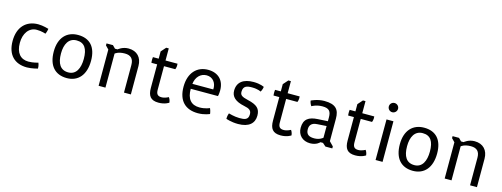

<svg xmlns="http://www.w3.org/2000/svg" viewBox="-17 -1489 5951 2277"><g transform="rotate(15 2958.5 -350.5)"><path d="M59.6 -250.5C59.6 -78.1 154.3 9.8 303.7 9.8C363.3 9.8 435.1 -10.7 435.1 -10.7C436 -51.3 421.9 -80.1 421.9 -80.1C421.9 -80.1 363.3 -61.5 303.7 -61.5C207 -61.5 148.4 -126.5 148.4 -250.5C148.4 -364.3 207 -451.7 303.7 -451.7C363.3 -451.7 413.6 -433.6 413.6 -433.6C428.2 -463.4 432.1 -498 432.1 -498C432.1 -498 363.3 -519.5 303.7 -519.5C157.2 -519.5 59.6 -422.4 59.6 -250.5Z M563.5 -255.4C563.5 -83 648.4 9.8 793 9.8C932.6 9.8 1019.5 -89.8 1019.5 -262.7C1019.5 -434.6 934.6 -519.5 793 -519.5C656.2 -519.5 563.5 -427.7 563.5 -255.4ZM652.3 -255.4C652.3 -369.1 695.8 -452.6 793 -452.6C890.1 -452.6 930.7 -386.2 930.7 -262.7C930.7 -148.4 890.1 -60.1 793 -60.1C695.8 -60.1 652.3 -131.3 652.3 -255.4Z M1182.6 0H1266.6V-417.5C1266.6 -417.5 1301.3 -450.7 1384.8 -450.7C1458.5 -450.7 1494.1 -414.6 1494.1 -338.4V0H1578.6V-348.6C1578.6 -452.6 1517.1 -519.5 1412.1 -519.5C1337.9 -519.5 1287.6 -475.1 1287.6 -475.1H1256.3L1222.2 -509.8H1143.1V-485.4L1182.6 -444.8Z M1787.6 -136.7C1787.6 -40.5 1820.8 9.8 1918.9 9.8C2001 9.8 2045.4 -23.9 2045.4 -23.9C2045.4 -23.9 2042.5 -60.5 2022.9 -85.9C2022.9 -85.9 1980.5 -61.5 1937.5 -61.5C1890.1 -61.5 1871.6 -84 1871.6 -136.7V-425.3H2009.8C2009.8 -425.3 2024.9 -453.6 2019 -495.1H1871.6V-643.6H1840.3L1787.6 -584V-495.1H1716.8C1711.9 -457.5 1716.8 -425.3 1716.8 -425.3H1787.6Z M2158.2 -250.5C2158.2 -78.1 2248 9.8 2403.3 9.8C2485.4 9.8 2545.9 -19 2545.9 -19C2545.9 -19 2543.5 -50.3 2527.3 -86.9C2527.3 -86.9 2475.6 -61.5 2403.3 -61.5C2299.8 -61.5 2247.1 -124.5 2247.1 -248.5H2581.5C2581.5 -248.5 2589.4 -275.4 2589.4 -321.3C2589.4 -442.9 2514.6 -519.5 2389.6 -519.5C2253.9 -519.5 2158.2 -422.4 2158.2 -250.5ZM2251 -310.1C2260.3 -395 2315.4 -451.7 2389.6 -451.7C2467.3 -451.7 2513.2 -388.2 2507.3 -310.1Z M2747.6 -14.2C2747.6 -14.2 2809.6 9.8 2896 9.8C3029.8 9.8 3093.3 -51.3 3093.3 -144.5C3093.3 -231.4 3049.8 -269 2937.5 -294.9C2856.4 -313.5 2837.4 -330.6 2837.4 -371.6C2837.4 -442.9 2885.7 -452.6 2945.3 -452.6C3021.5 -452.6 3056.2 -430.7 3056.2 -430.7C3074.2 -458.5 3078.1 -494.1 3078.1 -494.1C3078.1 -494.1 3032.7 -519.5 2947.8 -519.5C2825.7 -519.5 2749.5 -468.3 2749.5 -360.4C2749.5 -288.1 2798.8 -238.8 2912.6 -215.8C2975.6 -203.1 3003.4 -186 3003.4 -137.2C3003.4 -66.4 2953.1 -62.5 2893.1 -62.5C2831.5 -62.5 2760.3 -84 2760.3 -84C2746.6 -51.3 2747.6 -14.2 2747.6 -14.2Z M3287.1 -136.7C3287.1 -40.5 3320.3 9.8 3418.5 9.8C3500.5 9.8 3544.9 -23.9 3544.9 -23.9C3544.9 -23.9 3542 -60.5 3522.5 -85.9C3522.5 -85.9 3480 -61.5 3437 -61.5C3389.6 -61.5 3371.1 -84 3371.1 -136.7V-425.3H3509.3C3509.3 -425.3 3524.4 -453.6 3518.6 -495.1H3371.1V-643.6H3339.8L3287.1 -584V-495.1H3216.3C3211.4 -457.5 3216.3 -425.3 3216.3 -425.3H3287.1Z M3626 -139.6C3626 -51.3 3687 9.8 3780.3 9.8C3860.4 9.8 3897 -34.7 3897 -34.7H3928.2L3967.3 0H4051.8V-24.4L4002 -75.2V-351.6C4002 -460 3960.4 -519.5 3816.9 -519.5C3730 -519.5 3656.7 -481.4 3656.7 -481.4C3656.7 -481.4 3660.6 -448.7 3681.6 -418.9C3681.6 -418.9 3733.9 -451.7 3811 -451.7C3892.1 -451.7 3918 -420.4 3918 -344.7V-297.9L3794.9 -291C3688 -285.2 3626 -246.6 3626 -139.6ZM3711.9 -144.5C3711.9 -191.9 3733.9 -227.5 3805.2 -231.4L3918 -238.8V-95.2C3918 -95.2 3880.4 -59.6 3814 -59.6C3752.4 -59.6 3711.9 -78.1 3711.9 -144.5Z M4203.1 -136.7C4203.1 -40.5 4236.3 9.8 4334.5 9.8C4416.5 9.8 4460.9 -23.9 4460.9 -23.9C4460.9 -23.9 4458 -60.5 4438.5 -85.9C4438.5 -85.9 4396 -61.5 4353 -61.5C4305.7 -61.5 4287.1 -84 4287.1 -136.7V-425.3H4425.3C4425.3 -425.3 4440.4 -453.6 4434.6 -495.1H4287.1V-643.6H4255.9L4203.1 -584V-495.1H4132.3C4127.4 -457.5 4132.3 -425.3 4132.3 -425.3H4203.1Z M4626.5 -598.1C4657.7 -598.1 4683.6 -623.5 4683.6 -654.8C4683.6 -686.5 4657.7 -711.4 4626.5 -711.4C4595.7 -711.4 4570.3 -686.5 4570.3 -654.8C4570.3 -623.5 4595.7 -598.1 4626.5 -598.1ZM4583 0H4668.9V-498.5H4584Z M4812.5 -255.4C4812.5 -83 4897.5 9.8 5042 9.8C5181.6 9.8 5268.6 -89.8 5268.6 -262.7C5268.6 -434.6 5183.6 -519.5 5042 -519.5C4905.3 -519.5 4812.5 -427.7 4812.5 -255.4ZM4901.4 -255.4C4901.4 -369.1 4944.8 -452.6 5042 -452.6C5139.2 -452.6 5179.7 -386.2 5179.7 -262.7C5179.7 -148.4 5139.2 -60.1 5042 -60.1C4944.8 -60.1 4901.4 -131.3 4901.4 -255.4Z M5431.6 0H5515.6V-417.5C5515.6 -417.5 5550.3 -450.7 5633.8 -450.7C5707.5 -450.7 5743.2 -414.6 5743.2 -338.4V0H5827.6V-348.6C5827.6 -452.6 5766.1 -519.5 5661.1 -519.5C5586.9 -519.5 5536.6 -475.1 5536.6 -475.1H5505.4L5471.2 -509.8H5392.1V-485.4L5431.6 -444.8Z"/></g></svg>

Font: Basic
Style: Regular
Weight: 400
Designer: Magnus Gaarde
Foundry: Magnus Gaarde
Version: Version 1.001